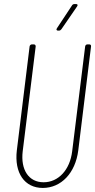

<svg xmlns="http://www.w3.org/2000/svg" viewBox="-20 -919 469 947"><path d="M266 -768H271C276 -768 280 -771 283 -775L360 -887C365 -894 363 -899 355 -899H347C342 -899 337 -896 335 -892L261 -780C256 -773 259 -768 266 -768ZM191 8C282 8 352 -66 366 -177L429 -690C430 -696 426 -700 421 -700H411C405 -700 401 -696 400 -690L336 -173C325 -81 268 -20 195 -20C122 -20 81 -81 92 -173L156 -690C156 -696 153 -700 147 -700H137C132 -700 127 -696 126 -690L63 -177C50 -66 101 8 191 8Z"/></svg>

Font: Barlow Condensed Thin
Style: Italic
Weight: 250
Width: 3
Italic angle: -7°
Designer: Jeremy Tribby
Foundry: Tribby Type
Version: Version 1.422;hotconv 1.0.109;makeotfexe 2.5.65596